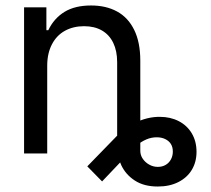

<svg xmlns="http://www.w3.org/2000/svg" viewBox="-20 -557 767 697"><path d="M489.3 -50.8V-9.8Q489.3 5.9 498 19Q506.8 32.2 521.5 40.5Q536.1 48.8 552.7 48.8Q569.3 48.8 581.5 41.5Q593.8 34.2 600.6 21.5Q607.4 8.8 607.4 -6.8Q607.4 -23.4 600.1 -34.7Q592.8 -45.9 579.6 -52.2Q566.4 -58.6 548.8 -58.6Q529.3 -58.6 511.2 -50.8Q493.2 -43 478.5 -30.8Q463.9 -18.6 446.3 1L350.6 101.6L296.9 46.9L403.3 -62.5Q424.8 -85 449.7 -100.1Q474.6 -115.2 500.5 -123.5Q526.4 -131.8 552.7 -132.8H560.5Q598.6 -132.8 628.9 -117.2Q659.2 -101.6 676.3 -72.8Q693.4 -43.9 693.4 -5.9Q693.4 31.2 676.3 59.6Q659.2 87.9 627.4 104Q595.7 120.1 552.7 120.1Q502.9 120.1 469.7 98.6Q436.5 77.1 420.4 43Q404.3 8.8 404.3 -29.3V-50.8ZM151.4 0H67.4V-530.3H148.4V-447.3H155.3Q175.8 -490.2 213.9 -513.7Q252 -537.1 310.5 -537.1Q365.2 -537.1 405.3 -515.1Q445.3 -493.2 467.3 -448.2Q489.3 -403.3 489.3 -336.9V0H405.3V-331.1Q405.3 -372.1 391.1 -401.4Q377 -430.7 350.1 -446.3Q323.2 -461.9 285.2 -461.9Q246.1 -461.9 215.8 -445.3Q185.5 -428.7 168.5 -396Q151.4 -363.3 151.4 -318.4Z"/></svg>

Font: Pretendard JP Variable
Style: Regular
Weight: 400
Designer: Base glyphs from Inter by Rasmus Andersson; Hangul glyphs from Noto Sans CJK(Source Han Sans) by Jang Soo-young and Kang
Foundry: Kil Hyung-jin
Version: Version 1.307;Glyphs 3.2 (3192)